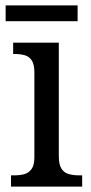

<svg xmlns="http://www.w3.org/2000/svg" viewBox="-20 -695 338 715"><path d="M21 0V-42H33Q54 -42 70.5 -46.5Q87 -51 97.5 -65.5Q108 -80 108 -109V-426Q108 -456 98 -470.5Q88 -485 71.5 -489.5Q55 -494 35 -494H29V-536H199V-114Q199 -83 208.5 -67.5Q218 -52 235.5 -47Q253 -42 274 -42H286V0ZM1 -616V-675H269V-616Z"/></svg>

Font: Noto Serif Thai SemiCondensed
Style: Regular
Weight: 400
Width: 4
Designer: Monotype Design Team
Foundry: Monotype Imaging Inc.
Version: Version 2.002